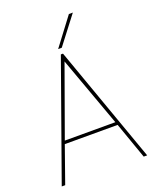

<svg xmlns="http://www.w3.org/2000/svg" viewBox="-165 -1003 881 1096"><g transform="rotate(-20 275.5 -455.5)"><path d="M16 0 269 -710H282L535 0H514L436 -221H115L37 0ZM122 -240H429L275 -665ZM265 -744 391 -911H415L287 -744Z"/></g></svg>

Font: Georama ExtraCondensed Thin Thin
Style: Regular
Weight: 250
Version: Version 1.001